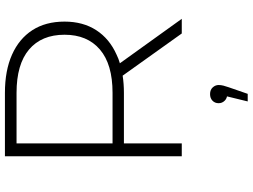

<svg xmlns="http://www.w3.org/2000/svg" viewBox="-140 -600 1001 760"><g transform="rotate(-90 360.0 -219.5)"><path d="M122 0V-700H373Q461 -700 524 -672Q587 -644 621 -591.5Q655 -539 655 -464Q655 -391 621 -338.5Q587 -286 524 -258Q508 -250 490 -245L666 0H608L441 -234Q409 -229 373 -229H173V0ZM173 -274H373Q486 -274 544.5 -324Q603 -374 603 -464Q603 -555 544.5 -604.5Q486 -654 373 -654H173ZM339 261 359 179Q349 177 342 170Q332 160 332 146Q332 131 342 121.5Q352 112 368 112Q385 112 394.5 122.5Q404 133 404 146Q404 155 401.5 165Q399 175 395 186L369 261Z"/></g></svg>

Font: Montserrat Z Light
Style: Regular
Weight: 300
Designer: Julieta Ulanovsky
Foundry: Julieta Ulanovsky
Version: Version 8.000